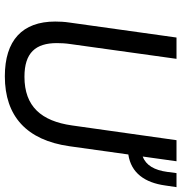

<svg xmlns="http://www.w3.org/2000/svg" viewBox="2 -739 749 793"><g transform="rotate(90 376.5 -342.5)"><path d="M295 12C460 12 559 -78 584 -255L618 -498C695.5 -509.5 734.5 -567.5 746 -650L753 -697H695L690 -659C683 -606 662.5 -570.5 626.5 -557.5L646 -697H559L498 -265C480 -139 420 -69 297 -69C198 -69 158 -115 158 -203C158 -220 159 -239 162 -259L223 -697H135L73 -254C70 -234 69 -214 69 -196C69 -60 147 12 295 12Z"/></g></svg>

Font: HK Grotesk
Style: Italic
Weight: 400
Italic angle: -16°
Designer: Alfredo Marco Pradil
Foundry: Hanken Design Co.
Version: Version 3.001;FEAKit 1.0